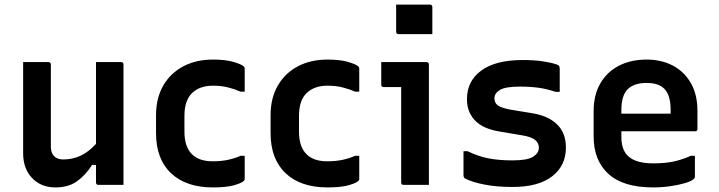

<svg xmlns="http://www.w3.org/2000/svg" viewBox="-20 -807 3140 838"><path d="M191 -536Q202 -536 202 -525V-167Q202 -139 216.5 -125Q231 -111 255 -111Q296 -111 331 -127Q366 -143 399 -179V-536H508Q519 -536 519 -525V0H410Q399 0 399 -11V-87H382Q352 -41 315 -15Q278 11 222 11Q159 11 120 -30Q81 -71 81 -138V-536Z M909 -547Q965 -547 1000 -536.5Q1035 -526 1044 -517Q1048 -513 1048 -508V-407H1030Q1005 -418 975.5 -425.5Q946 -433 909 -433Q852 -433 818.5 -401Q785 -369 785 -301V-232Q785 -164 820 -132Q850 -103 909 -103Q946 -103 975.5 -109.5Q1005 -116 1030 -127H1048V-26Q1048 -21 1045 -18Q1035 -8 1001.5 1.5Q968 11 909 11Q792 11 726.5 -51Q661 -113 661 -226V-304Q661 -379 692.5 -433.5Q724 -488 780 -517.5Q836 -547 909 -547Z M1409 -547Q1465 -547 1500 -536.5Q1535 -526 1544 -517Q1548 -513 1548 -508V-407H1530Q1505 -418 1475.5 -425.5Q1446 -433 1409 -433Q1352 -433 1318.5 -401Q1285 -369 1285 -301V-232Q1285 -164 1320 -132Q1350 -103 1409 -103Q1446 -103 1475.5 -109.5Q1505 -116 1530 -127H1548V-26Q1548 -21 1545 -18Q1535 -8 1501.5 1.5Q1468 11 1409 11Q1292 11 1226.5 -51Q1161 -113 1161 -226V-304Q1161 -379 1192.5 -433.5Q1224 -488 1280 -517.5Q1336 -547 1409 -547Z M1731 -11V-427H1655Q1644 -427 1644 -438V-536H1841Q1852 -536 1852 -525V0H1742Q1731 0 1731 -11ZM1709 -787H1856Q1867 -787 1867 -776V-658H1720Q1709 -658 1709 -669Z M2217 -107Q2282 -107 2307 -123Q2332 -139 2332 -162Q2332 -182 2316.5 -195.5Q2301 -209 2261 -216L2160 -233Q2087 -245 2052.5 -282Q2018 -319 2018 -374Q2018 -453 2080.5 -499Q2143 -545 2261 -545Q2312 -545 2348.5 -539.5Q2385 -534 2409 -526Q2418 -523 2420.5 -518.5Q2423 -514 2423 -505V-406H2405Q2367 -419 2330.5 -424Q2294 -429 2248 -429Q2186 -429 2162 -414.5Q2138 -400 2138 -378Q2138 -359 2151.5 -348Q2165 -337 2205 -329L2302 -313Q2372 -302 2411 -264.5Q2450 -227 2450 -163Q2450 -84 2390 -37.5Q2330 9 2218 9Q2147 9 2094 -1.5Q2041 -12 2012 -27Q2003 -30 2003 -42V-147H2021Q2066 -125 2111 -116Q2156 -107 2217 -107Z M2802 -547Q2867 -547 2917 -520.5Q2967 -494 2995.5 -444Q3024 -394 3024 -324V-244Q3024 -234 3014 -234H2692V-211Q2692 -155 2719 -128Q2737 -110 2765.5 -102Q2794 -94 2831 -94Q2884 -94 2922 -102.5Q2960 -111 2995 -127H3013V-35Q3013 -30 3009 -27Q3000 -17 2972 -8.5Q2944 0 2907 5.5Q2870 11 2830 11Q2700 11 2635.5 -48Q2571 -107 2571 -211V-322Q2571 -393 2600.5 -443.5Q2630 -494 2682 -520.5Q2734 -547 2802 -547ZM2802 -445Q2747 -445 2719.5 -417.5Q2692 -390 2692 -326V-311H2907V-328Q2907 -392 2879 -420Q2854 -445 2802 -445Z"/></svg>

Font: Recursive Sn Lnr St SmB
Style: Regular
Weight: 600
Version: Version 1.079;hotconv 1.0.112;makeotfexe 2.5.65598; ttfautoh